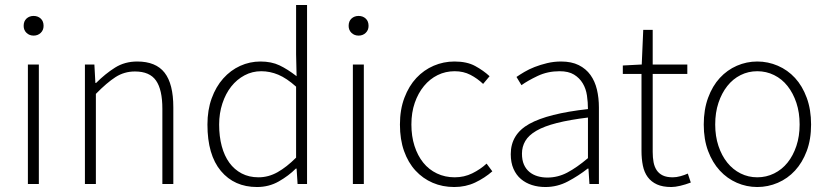

<svg xmlns="http://www.w3.org/2000/svg" viewBox="-20 -739 3329 771"><path d="M92 0V-480H136V0ZM115 -596Q98 -596 86.5 -607Q75 -618 75 -635Q75 -654 86.5 -664.5Q98 -675 115 -675Q132 -675 143.5 -664.5Q155 -654 155 -635Q155 -618 143.5 -607Q132 -596 115 -596Z M321 0V-480H359L363 -406H366Q403 -443 442 -467.5Q481 -492 531 -492Q606 -492 641 -447Q676 -402 676 -308V0H632V-302Q632 -379 606.5 -415.5Q581 -452 522 -452Q479 -452 444 -429.5Q409 -407 365 -362V0Z M1012 12Q921 12 867 -52.5Q813 -117 813 -239Q813 -297 830 -344Q847 -391 876.5 -424Q906 -457 944.5 -474.5Q983 -492 1026 -492Q1070 -492 1102.5 -476.5Q1135 -461 1171 -433L1169 -521V-719H1213V0H1175L1171 -62H1168Q1139 -33 1099.5 -10.5Q1060 12 1012 12ZM1018 -27Q1058 -27 1094.5 -47.5Q1131 -68 1169 -106V-391Q1131 -425 1097.5 -439Q1064 -453 1029 -453Q993 -453 962 -436.5Q931 -420 908.5 -391.5Q886 -363 873 -323.5Q860 -284 860 -239Q860 -191 870.5 -152Q881 -113 901 -85.5Q921 -58 950.5 -42.5Q980 -27 1018 -27Z M1397 0V-480H1441V0ZM1420 -596Q1403 -596 1391.5 -607Q1380 -618 1380 -635Q1380 -654 1391.5 -664.5Q1403 -675 1420 -675Q1437 -675 1448.5 -664.5Q1460 -654 1460 -635Q1460 -618 1448.5 -607Q1437 -596 1420 -596Z M1804 12Q1757 12 1717.5 -5Q1678 -22 1648.5 -54Q1619 -86 1602.5 -132.5Q1586 -179 1586 -239Q1586 -299 1604 -346.5Q1622 -394 1652 -426Q1682 -458 1721.5 -475Q1761 -492 1805 -492Q1855 -492 1888 -474Q1921 -456 1946 -433L1920 -402Q1897 -424 1869 -438.5Q1841 -453 1806 -453Q1769 -453 1737.5 -437.5Q1706 -422 1682.5 -393.5Q1659 -365 1645.5 -326Q1632 -287 1632 -239Q1632 -192 1644.5 -153Q1657 -114 1679.5 -86Q1702 -58 1734.5 -42.5Q1767 -27 1806 -27Q1844 -27 1876.5 -43Q1909 -59 1934 -82L1957 -51Q1926 -24 1888 -6Q1850 12 1804 12Z M2170 12Q2141 12 2116 4Q2091 -4 2072 -20Q2053 -36 2042 -61Q2031 -86 2031 -120Q2031 -200 2105.5 -241.5Q2180 -283 2341 -301Q2341 -328 2337 -355.5Q2333 -383 2320 -404.5Q2307 -426 2285 -439.5Q2263 -453 2227 -453Q2179 -453 2139 -434Q2099 -415 2074 -397L2054 -430Q2067 -439 2085.5 -450Q2104 -461 2127 -470Q2150 -479 2177 -485.5Q2204 -492 2233 -492Q2275 -492 2304 -477.5Q2333 -463 2351 -438Q2369 -413 2377 -379.5Q2385 -346 2385 -307V0H2347L2343 -62H2340Q2303 -33 2260.5 -10.5Q2218 12 2170 12ZM2178 -26Q2220 -26 2258 -46Q2296 -66 2341 -104V-267Q2267 -258 2216 -245Q2165 -232 2134 -214Q2103 -196 2089.5 -173Q2076 -150 2076 -122Q2076 -96 2084 -78Q2092 -60 2106 -48.5Q2120 -37 2138.5 -31.5Q2157 -26 2178 -26Z M2676 12Q2641 12 2618 1.5Q2595 -9 2581 -28Q2567 -47 2561.5 -74Q2556 -101 2556 -133V-442H2481V-476L2557 -480L2563 -619H2601V-480H2740V-442H2601V-129Q2601 -106 2604.5 -87.5Q2608 -69 2617 -55.5Q2626 -42 2641.5 -34.5Q2657 -27 2682 -27Q2696 -27 2712.5 -31.5Q2729 -36 2742 -42L2754 -6Q2733 2 2712 7Q2691 12 2676 12Z M3021 12Q2978 12 2939 -5Q2900 -22 2870.5 -54Q2841 -86 2823.5 -132.5Q2806 -179 2806 -239Q2806 -299 2823.5 -346.5Q2841 -394 2870.5 -426Q2900 -458 2939 -475Q2978 -492 3021 -492Q3064 -492 3103.5 -475Q3143 -458 3172.5 -426Q3202 -394 3219.5 -346.5Q3237 -299 3237 -239Q3237 -179 3219.5 -132.5Q3202 -86 3172.5 -54Q3143 -22 3103.5 -5Q3064 12 3021 12ZM3021 -27Q3057 -27 3088.5 -42.5Q3120 -58 3142.5 -86Q3165 -114 3178 -153Q3191 -192 3191 -239Q3191 -287 3178 -326Q3165 -365 3142.5 -393.5Q3120 -422 3088.5 -437.5Q3057 -453 3021 -453Q2985 -453 2954 -437.5Q2923 -422 2900.5 -393.5Q2878 -365 2865 -326Q2852 -287 2852 -239Q2852 -192 2865 -153Q2878 -114 2900.5 -86Q2923 -58 2954 -42.5Q2985 -27 3021 -27Z"/></svg>

Font: CV Source Sans Light
Style: Regular
Weight: 300
Designer: Paul D. Hunt
Foundry: Adobe Systems Incorporated
Version: Version 3.001